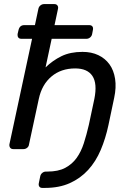

<svg xmlns="http://www.w3.org/2000/svg" viewBox="-20 -730 621 940"><path d="M26 -23 137 -540H85Q74 -540 69.5 -546.5Q65 -553 66 -563L71 -584Q77 -607 99 -607H151L168 -687Q170 -697 178 -703.5Q186 -710 196 -710H246Q256 -710 261 -703.5Q266 -697 264 -687L247 -607H417Q427 -607 432 -601Q437 -595 435 -584L431 -563Q429 -553 421 -546.5Q413 -540 403 -540H233L203 -400Q238 -434 281 -455Q324 -476 384 -476Q428 -476 461.5 -460Q495 -444 516 -415Q537 -386 543.5 -344Q550 -302 539 -251L511 -118Q497 -52 473 4.5Q449 61 411.5 102Q374 143 322 166.5Q270 190 200 190H187Q177 190 172.5 183.5Q168 177 170 167L177 133Q179 123 187 116.5Q195 110 205 110H212Q265 110 299 92Q333 74 355 43.5Q377 13 390.5 -29Q404 -71 415 -119L442 -246Q457 -321 432.5 -358Q408 -395 348 -395Q279 -395 232 -355.5Q185 -316 170 -246L122 -23Q121 -13 113 -6.5Q105 0 95 0H45Q35 0 30 -6.5Q25 -13 26 -23Z"/></svg>

Font: SVN-Rubik
Style: Italic
Weight: 400
Italic angle: -12°
Designer: Hubert and Fischer
Foundry: Hubert & Fischer
Version: Version 2.101; ttfautohint (v1.8.3)